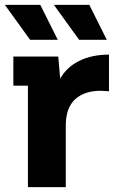

<svg xmlns="http://www.w3.org/2000/svg" viewBox="-30 -771 483 791"><path d="M419 -546V-395Q393 -397 385 -397Q317 -397 279 -361.5Q241 -326 241 -254V0H85V-418H25V-538H210L218 -447Q245 -495 297 -520.5Q349 -546 419 -546ZM-10 -751H136L208 -607H94ZM192 -751H338L410 -607H296Z"/></svg>

Font: mBank
Style: Bold
Weight: 700
Designer: Julieta Ulanovsky
Foundry: Julieta Ulanovsky
Version: Version 7.200